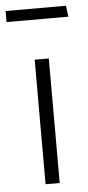

<svg xmlns="http://www.w3.org/2000/svg" viewBox="-79 -714 343 745"><g transform="rotate(-5 92.5 -341.5)"><path d="M123 0V-485H68V0ZM-28 -640H213L207 -683H-28Z"/></g></svg>

Font: Catamaran ExtraLight
Style: Regular
Weight: 250
Designer: Pria Ravichandran
Version: Version 2.000